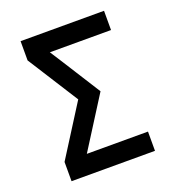

<svg xmlns="http://www.w3.org/2000/svg" viewBox="-133 -841 866 947"><g transform="rotate(-20 300.0 -367.5)"><path d="M81 0V-101L250 -368L81 -634V-735H519V-634H198L241 -567L367 -368L198 -101H519V0Z"/></g></svg>

Font: Zed Sans Extended
Style: Bold
Weight: 700
Width: 7
Designer: Belleve Invis
Foundry: Belleve Invis
Version: Version 1.0.0; ttfautohint (v1.8.4)